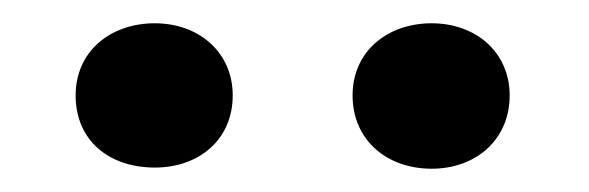

<svg xmlns="http://www.w3.org/2000/svg" viewBox="-20 -749 506 165"><path d="M113 -605C151 -605 180 -629 180 -667C180 -704 151 -729 113 -729C75 -729 45 -705 45 -667C45 -628 74 -605 113 -605ZM351 -604C389 -604 418 -629 418 -667C418 -704 389 -729 351 -729C313 -729 283 -705 283 -667C283 -629 312 -604 351 -604Z"/></svg>

Font: Asimov
Style: Regular
Weight: 500
Designer: Google
Version: Version 2.000980; 2014